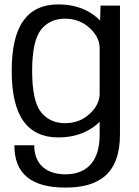

<svg xmlns="http://www.w3.org/2000/svg" viewBox="-20 -618 628 869"><path d="M276.5 231C427 231 523 169 523 -9V-592.5H435L433 -525.5C425 -533.5 415.5 -541.5 405 -549.5C361 -582 307.5 -598 243.5 -598C173.5 -598 121 -573.5 86 -524.5C50.5 -475.5 33 -399.5 33 -297.5C33 -195.5 50.5 -119.5 86 -70C121 -21 173.5 4 243.5 4C307.5 4 361 -12.5 405 -44.5C415 -52 423.5 -59 431 -66.5V-7.5C431 126 359.5 171 276.5 171C193.5 171 135 129 135 39.5H45C45 171 124.5 231 276.5 231ZM431 -404V-190C429.5 -157.5 414 -128.5 385 -102C354.5 -74 317.5 -60.5 274 -60.5C228.5 -60.5 192.5 -77 165.5 -110.5C139 -144 125.5 -206.5 125.5 -297C125.5 -387.5 139 -449.5 165.5 -483.5C192.5 -517 228.5 -533.5 274 -533.5C317.5 -533.5 354.5 -519.5 385 -492C414 -465.5 429.5 -436.5 431 -404Z"/></svg>

Font: Anybody
Style: Regular
Weight: 400
Designer: Tyler Finck
Foundry: Etcetera Type Company
Version: Version 1.110